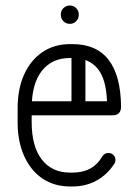

<svg xmlns="http://www.w3.org/2000/svg" viewBox="-20 -673 494 697"><path d="M69.5 -254.4Q58.8 -254.4 52 -261.8Q45.2 -269.1 45.2 -279.9Q45.2 -290.6 52 -298Q58.8 -305.4 69.5 -305.4H368.4Q365.5 -387 333.7 -424.8Q301.9 -462.5 243.1 -462.5H234.8Q168.5 -462.5 131.8 -415.6Q95 -368.8 95 -279.9V-229.2Q95 -141.4 131.8 -93.9Q168.5 -46.4 234.8 -46.4H243.1Q280.2 -46.4 307.2 -60.9Q334.2 -75.4 352.5 -106.9Q360.4 -117.6 373.6 -117.6Q385 -117.6 392.1 -110.2Q399.1 -102.9 399.1 -92.1Q399.1 -83.9 394.8 -78Q368.9 -38.5 329.9 -17.2Q291 4 243.1 4H234.8Q177.1 4 134.2 -24.9Q91.4 -53.9 67.7 -106.5Q44 -159.1 44 -229.2V-279.9Q44 -350.4 67.7 -402.7Q91.4 -455 134.2 -483.9Q177.1 -512.9 234.8 -512.9H243.1Q329.9 -512.9 374.1 -456Q418.2 -399.1 419.5 -286.1Q419.5 -254.4 388 -254.4ZM290.1 -298.9Q290.1 -288.5 282.4 -281.4Q274.8 -274.4 265 -274.4Q254.2 -274.4 246.9 -281.4Q239.5 -288.5 239.5 -298.9V-475Q239.5 -485.1 246.9 -492.8Q254.2 -500.5 265 -500.5Q274.8 -500.5 282.4 -492.8Q290.1 -485.1 290.1 -475ZM200.9 -621Q200.9 -634.1 210.3 -643.6Q219.8 -653 233.5 -653Q247 -653 256.4 -643.6Q265.9 -634.1 265.9 -621V-618.8Q265.9 -605.2 256.4 -595.8Q247 -586.4 233.5 -586.4Q219.8 -586.4 210.3 -595.8Q200.9 -605.2 200.9 -618.8Z"/></svg>

Font: Libertine-Super Thin
Style: Regular
Weight: 100
Designer: Bastien Sozeau
Foundry: NBR — Bastien Sozeau
Version: Version 2.003;gftools[0.9.33]